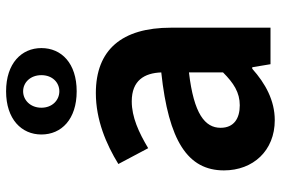

<svg xmlns="http://www.w3.org/2000/svg" viewBox="-166 -743 923 631"><g transform="rotate(-90 295.5 -427.5)"><path d="M216 14C281 14 337 -17 385 -60H390L400 0H520V-327C520 -489 447 -574 305 -574C217 -574 137 -540 72 -500L124 -402C176 -433 226 -456 278 -456C347 -456 371 -414 373 -359C148 -335 51 -272 51 -153C51 -57 116 14 216 14ZM265 -101C222 -101 191 -120 191 -164C191 -215 236 -252 373 -268V-156C338 -121 307 -101 265 -101ZM311 -637C403 -637 453 -687 453 -753C453 -818 403 -869 311 -869C219 -869 169 -818 169 -753C169 -687 219 -637 311 -637ZM311 -694C282 -694 257 -717 257 -753C257 -789 282 -813 311 -813C340 -813 364 -789 364 -753C364 -717 340 -694 311 -694Z"/></g></svg>

Font: Noto Sans CJK TC
Style: Bold
Weight: 700
Designer: Ryoko NISHIZUKA 西塚涼子 (kana, bopomofo & ideographs); Paul D. Hunt (Latin, Greek & Cyrillic); Sandoll Communications 산돌커뮤니
Foundry: Adobe
Version: Version 2.004;hotconv 1.0.118;makeotfexe 2.5.65603